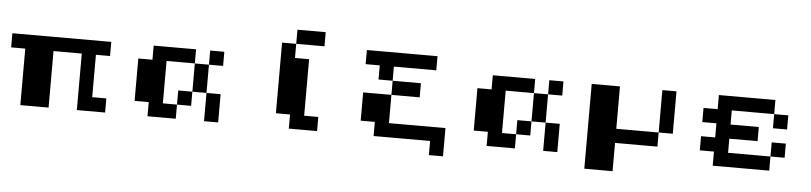

<svg xmlns="http://www.w3.org/2000/svg" viewBox="-37 -611 3574 846"><g transform="rotate(5 1750.0 -188.0)"><path d="M0 -312.5H437.5V-250H375V-62.5H437.5V0H312.5V-250H187.5V0H62.5V-250H0Z M625 -312.5H812.5V-250H687.5V-62.5H750V0H625V-62.5H562.5V-250H625ZM875 -312.5H937.5V-250H875ZM812.5 -250H875V-125H812.5ZM750 -125H812.5V-62.5H750ZM875 -125H937.5V0H875Z M1250 -437.5H1375V-375H1250ZM1187.5 -375H1250V-312.5H1312.5V-62.5H1375V0H1250V-62.5H1187.5Z M1562.5 -375H1875V-312.5H1687.5V-250H1625V-312.5H1562.5ZM1687.5 -250H1812.5V-187.5H1687.5ZM1562.5 -187.5H1687.5V-62.5H1937.5V62.5H1875V0H1625V-62.5H1562.5Z M2125 -312.5H2312.5V-250H2187.5V-62.5H2250V0H2125V-62.5H2062.5V-250H2125ZM2375 -312.5H2437.5V-250H2375ZM2312.5 -250H2375V-125H2312.5ZM2250 -125H2312.5V-62.5H2250ZM2375 -125H2437.5V0H2375Z M2562.5 -312.5H2687.5V-125H2875V-62.5H2687.5V62.5H2562.5ZM2875 -312.5H2937.5V-125H2875Z M3125 -312.5H3375V-250H3187.5V-187.5H3312.5V-125H3187.5V-62.5H3375V0H3125V-62.5H3062.5V-125H3125V-187.5H3062.5V-250H3125ZM3375 -250H3437.5V-187.5H3375ZM3375 -125H3437.5V-62.5H3375Z"/></g></svg>

Font: Half Eighties
Style: Regular
Weight: 400
Monospace: yes
Designer: Jayvee Enaguas (HarvettFox96)
Version: 20191127.01dev02